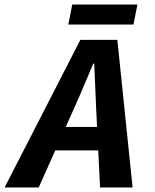

<svg xmlns="http://www.w3.org/2000/svg" viewBox="-63 -828 683 848"><path d="M-42.6 0 291.8 -651.8H455.3L522.6 0H378.9L361.5 -353.2Q359.4 -401.7 357.4 -449.4Q355.3 -497 353.1 -547.1H348.9Q328.3 -498.8 308.3 -450.9Q288.2 -403 266.1 -353.9L108 0ZM120.3 -163.8 144.8 -267.3H442.9L419.7 -163.8ZM238.7 -719.5 256.2 -808.1H543.9L526.4 -719.5Z"/></svg>

Font: SourceCodeVF
Style: Italic
Weight: 200
Italic angle: -11°
Monospace: yes
Designer: Paul D. Hunt, Teo Tuominen
Foundry: Adobe
Version: Version 1.026;hotconv 1.1.0;makeotfexe 2.6.0